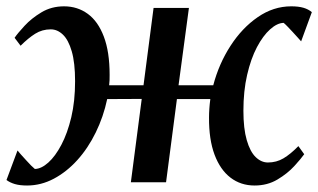

<svg xmlns="http://www.w3.org/2000/svg" viewBox="-29 -562 982 592"><path d="M54.5 10Q32 10 16.8 5.5Q1.5 1 -9 -7L25 -98Q28 -94 35.2 -86Q42.5 -78 50.8 -68.8Q59 -59.5 66.5 -52Q74 -44.5 78.5 -41Q98.5 -41.5 120 -60.8Q141.5 -80 160.2 -115.5Q179 -151 190.8 -200.5Q202.5 -250 202.5 -311.5Q202.5 -368.5 192.2 -403.8Q182 -439 165 -455.2Q148 -471.5 127.5 -471.5Q101 -471.5 79.5 -458Q58 -444.5 34.5 -421L16 -445.5Q25.5 -459.5 46.8 -482.5Q68 -505.5 98.8 -524Q129.5 -542.5 168.5 -542.5Q210 -542.5 241.8 -519.2Q273.5 -496 291.2 -449Q309 -402 309 -331.5Q309 -323.5 308.8 -315Q308.5 -306.5 307.5 -299H413.5L444.5 -537.5H553.5L521.5 -299H628.5Q646 -365.5 681.8 -420.8Q717.5 -476 765.8 -509.2Q814 -542.5 869 -542.5Q891.5 -542.5 906.8 -538Q922 -533.5 932.5 -524.5L899.5 -434.5Q895.5 -439 888.5 -446.8Q881.5 -454.5 873 -463.8Q864.5 -473 857.2 -480.5Q850 -488 845.5 -491.5Q825.5 -491 803.8 -471.5Q782 -452 763.2 -416.5Q744.5 -381 733 -331.2Q721.5 -281.5 721.5 -220.5Q721.5 -165.5 731.8 -130Q742 -94.5 759.2 -77.8Q776.5 -61 797 -61Q823.5 -61 845 -73.8Q866.5 -86.5 891 -111.5L909 -86.5Q899.5 -73 878.5 -50Q857.5 -27 826.5 -8.5Q795.5 10 756 10Q713.5 10 681.8 -14.2Q650 -38.5 632.5 -85.2Q615 -132 615.5 -200Q615.5 -213 616.5 -227.2Q617.5 -241.5 619.5 -256.5H516.5L483 0H374.5L408 -257L301.5 -256.5Q290 -202 266.2 -153.5Q242.5 -105 209.5 -68.5Q176.5 -32 137 -11Q97.5 10 54.5 10Z"/></svg>

Font: Merriweather 60pt Medium
Style: Italic
Weight: 500
Italic angle: -7.8°
Version: Version 2.101